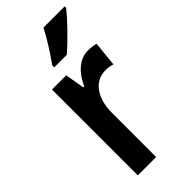

<svg xmlns="http://www.w3.org/2000/svg" viewBox="-245 -813 859 859"><g transform="rotate(-45 184.5 -383.0)"><path d="M369 -757V-766H235C212 -721 178 -667 143 -618V-606H223C268 -645 340 -718 369 -757ZM303 -553C246 -553 203 -507 178 -451H172L156 -543H66V0H182V-280C182 -376 229 -435 295 -435C311 -435 327 -433 340 -428L352 -547C335 -551 319 -553 303 -553Z"/></g></svg>

Font: Noto Sans Armenian Condensed SemiBold
Style: Regular
Weight: 600
Width: 3
Designer: Monotype Design Team
Foundry: Monotype Imaging Inc.
Version: Version 2.008